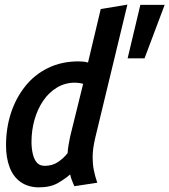

<svg xmlns="http://www.w3.org/2000/svg" viewBox="-20 -797 731 829"><path d="M146 12Q100 11 68.5 -11.5Q37 -34 21.5 -75Q6 -116 6 -169Q6 -243 27 -308Q48 -373 88.5 -424Q129 -475 187.5 -503.5Q246 -532 319 -532Q328 -532 339 -531Q350 -530 360 -527L415 -758L530 -777L391 -201Q386 -179 383 -159Q380 -139 380 -117Q380 -89 385 -63Q390 -37 400 -8L301 7Q297 -2 291 -17Q285 -32 283 -44Q263 -26 230.5 -7Q198 12 146 12ZM173 -81Q206 -81 230.5 -97.5Q255 -114 272 -136Q273 -153 276 -171Q279 -189 283 -208L339 -435Q333 -437 322 -438.5Q311 -440 303 -440Q261 -440 226 -419Q191 -398 166.5 -362Q142 -326 129 -280Q116 -234 116 -185Q116 -155 122 -131Q128 -107 140 -94Q152 -81 173 -81ZM531 -545 586 -776H691L604 -545Z"/></svg>

Font: Ubuntu Sans Mono Medium
Style: Italic
Weight: 500
Italic angle: -13.5°
Monospace: yes
Designer: Dalton Maag Ltd
Foundry: Dalton Maag Ltd
Version: Version 1.006